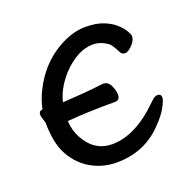

<svg xmlns="http://www.w3.org/2000/svg" viewBox="-98 -593 726 717"><g transform="rotate(-20 265.0 -234.0)"><path d="M250 24Q196 24 150.5 -1.5Q105 -27 77.5 -75.5Q50 -124 50 -207Q41 -234 41 -240Q41 -257 56 -257Q61 -282 72 -309Q120 -419 218 -468Q266 -492 311 -492Q355 -492 384 -480Q413 -468 430.5 -451.5Q448 -435 456 -420.5Q464 -406 464 -401Q464 -383 447 -366Q430 -349 419 -349Q407 -349 402 -357Q383 -395 372 -402Q344 -421 315 -421Q254 -421 192 -356Q148 -306 137 -256Q244 -263 265 -266Q294 -270 302 -270Q321 -270 330.5 -249.5Q340 -229 340 -214Q340 -191 321 -191Q208 -191 130 -184Q132 -146 149 -115Q187 -46 257 -46Q351 -46 449 -144Q466 -161 477 -161Q492 -161 492 -146Q492 -135 477.5 -108.5Q463 -82 433 -52Q360 24 250 24Z"/></g></svg>

Font: ToneOZ-Pinyin-WenKai-Medium
Style: Medium
Weight: 700
Designer: Fontworks Inc.
Foundry: ToneOZ
Version: Version 0.240331